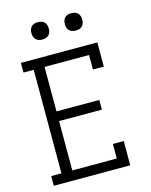

<svg xmlns="http://www.w3.org/2000/svg" viewBox="-136 -1023 871 1109"><g transform="rotate(-15 300.0 -468.5)"><path d="M45 0V-58H106V-677H45V-735H502V-590H437V-677H171V-411H427V-353H171V-58H437V-145H502V0ZM400 -833Q389 -833 379 -836Q369 -839 361.5 -846.5Q354 -854 351 -864Q348 -874 348 -885Q348 -896 351 -906Q354 -916 361.5 -923.5Q369 -931 379 -934Q389 -937 400 -937Q411 -937 421 -934Q431 -931 438.5 -923.5Q446 -916 449 -906Q452 -896 452 -885Q452 -874 449 -864Q446 -854 438.5 -846.5Q431 -839 421 -836Q411 -833 400 -833ZM200 -833Q189 -833 179 -836Q169 -839 161.5 -846.5Q154 -854 151 -864Q148 -874 148 -885Q148 -896 151 -906Q154 -916 161.5 -923.5Q169 -931 179 -934Q189 -937 200 -937Q211 -937 221 -934Q231 -931 238.5 -923.5Q246 -916 249 -906Q252 -896 252 -885Q252 -874 249 -864Q246 -854 238.5 -846.5Q231 -839 221 -836Q211 -833 200 -833Z"/></g></svg>

Font: Iosevka Slab Light Extended
Style: Regular
Weight: 300
Width: 7
Monospace: yes
Designer: Belleve Invis
Foundry: Belleve Invis
Version: Version 11.1.0; ttfautohint (v1.8.3)